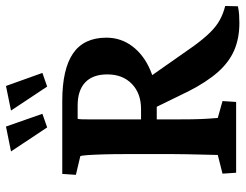

<svg xmlns="http://www.w3.org/2000/svg" viewBox="-108 -690 810 633"><g transform="rotate(-90 296.5 -374.0)"><path d="M43 0 40 -44.9 101.6 -60.5Q101.6 -66.4 102.1 -82.5Q102.5 -98.6 103 -120.1Q103.5 -141.6 104 -164.6Q104.5 -187.5 104.5 -208V-364.3Q104.5 -406.2 103.5 -438.5Q102.5 -470.7 101.1 -490.2Q99.6 -509.8 97.7 -513.7L36.1 -528.3L39.1 -573.2H279.3Q384.8 -573.2 436.5 -537.6Q488.3 -502 488.3 -427.7Q488.3 -379.9 460 -342.3Q431.6 -304.7 381.8 -283.2Q332 -261.7 267.6 -261.7H208V-313.5H252.9Q304.7 -313.5 335.9 -343.8Q367.2 -374 367.2 -424.8Q367.2 -472.7 340.8 -497.6Q314.5 -522.5 264.6 -522.5H220.7Q219.7 -519.5 219.2 -508.8Q218.8 -498 218.8 -479.5Q218.8 -460.9 218.8 -435.1Q218.8 -409.2 218.8 -375V-208Q218.8 -176.8 219.2 -146.5Q219.7 -116.2 221.2 -93.3Q222.7 -70.3 223.6 -60.5L279.3 -44.9L276.4 0ZM537.1 10.7Q486.3 10.7 446.8 -6.3Q407.2 -23.4 374.5 -60.5Q341.8 -97.7 311.5 -157.2L252.9 -277.3L348.6 -299.8L460.9 -139.6Q484.4 -107.4 504.9 -86.4Q525.4 -65.4 546.9 -53.7Q568.4 -42 592.8 -36.1L591.8 5.9Q578.1 8.8 564.5 9.8Q550.8 10.7 537.1 10.7ZM327.1 -623 248 -742.2 329.1 -758.8 372.1 -638.7ZM192.4 -623 113.3 -742.2 195.3 -758.8 237.3 -638.7Z"/></g></svg>

Font: Crimson Pro SemiBold
Style: Regular
Weight: 600
Designer: Jacques Le Bailly
Foundry: Baron von Fonthausen
Version: Version 1.003